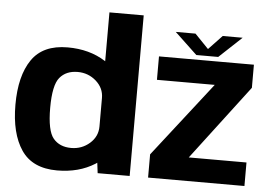

<svg xmlns="http://www.w3.org/2000/svg" viewBox="-54 -858 1321 935"><g transform="rotate(5 607.0 -390.5)"><path d="M455 0H611.5V-785H444V-88.5ZM256.5 4Q363 4 440.8 -45Q518.5 -94 518.5 -154L444 -227.5Q444 -178 405.8 -144.5Q367.5 -111 315.5 -111Q259 -111 228 -148Q197 -185 197 -297Q197 -408 228 -445.2Q259 -482.5 315.5 -482.5Q367.5 -482.5 405.8 -448.8Q444 -415 444 -366.5L518.5 -439Q518.5 -499 440.8 -548.2Q363 -597.5 256.5 -597.5Q136 -597.5 81.5 -518Q27 -438.5 27 -297.5Q27 -157 81.5 -76.5Q136 4 256.5 4ZM701.5 0H1172.5V-115H881.5L882 -104L1167 -479.5V-592.5H703V-478H994L993 -487.5L701.5 -113.5ZM883.5 -615H990.5L1101 -718.5H1003.5L937.5 -649L870.5 -718.5H774Z"/></g></svg>

Font: Anybody UltraCondensed Thin
Style: Bold
Weight: 700
Version: Version 1.111